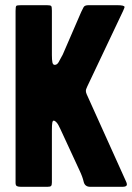

<svg xmlns="http://www.w3.org/2000/svg" viewBox="-20 -720 509 740"><path d="M62 -700H161Q175 -700 177.5 -696.5Q180 -693 180 -679V-508Q180 -489 182 -479.5Q184 -470 191 -470Q200 -470 206 -480.5Q212 -491 222 -510L293 -674Q298 -684 302 -692Q306 -700 321 -700H431Q460 -700 460 -693Q460 -691 458 -686.5Q456 -682 454 -677L316 -386Q314 -381 312.5 -377.5Q311 -374 311 -370Q311 -367 311.5 -364.5Q312 -362 314 -357L466 -20Q469 -14 469 -9Q469 0 452 0H328Q307 0 302.5 -19.5Q298 -39 287 -62L213 -222Q205 -240 198.5 -247.5Q192 -255 187 -255Q183 -255 181.5 -247Q180 -239 180 -216V-17Q180 -7 177 -3.5Q174 0 163 0H61Q51 0 45.5 -2.5Q40 -5 40 -15V-678Q40 -695 43 -697.5Q46 -700 62 -700Z"/></svg>

Font: Railroad Gothic CC
Style: Bold
Weight: 700
Designer: indestructible type*
Foundry: Cowboy Collective
Version: Version 1.000